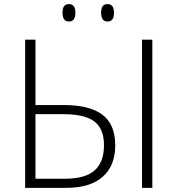

<svg xmlns="http://www.w3.org/2000/svg" viewBox="-20 -905 855 925"><path d="M101.1 0V-713.9H150.9V-398.9H289.1Q411.6 -398.9 473.4 -352.3Q535.2 -305.7 535.2 -205.1Q535.2 -106.4 474.6 -53.2Q414.1 0 299.8 0ZM150.9 -43.9H292Q391.6 -43.9 436.3 -84.5Q481 -125 481 -205.1Q481 -284.7 434.6 -319.8Q388.2 -355 282.2 -355H150.9ZM281.2 -843.3Q281.2 -865.7 288.8 -875.5Q296.4 -885.3 312 -885.3Q343.3 -885.3 343.3 -843.3Q343.3 -801.3 312 -801.3Q281.2 -801.3 281.2 -843.3ZM467.3 -843.3Q467.3 -865.7 474.9 -875.5Q482.4 -885.3 498 -885.3Q529.3 -885.3 529.3 -843.3Q529.3 -801.3 498 -801.3Q467.3 -801.3 467.3 -843.3ZM664.1 0V-713.9H713.9V0Z"/></svg>

Font: Open Sans Light
Style: Regular
Weight: 300
Foundry: Ascender Corporation
Version: Version 1.10